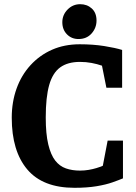

<svg xmlns="http://www.w3.org/2000/svg" viewBox="-20 -877 646 915"><path d="M335 18Q184 18 110 -69.5Q36 -157 36 -316Q36 -391 59 -455Q82 -519 125.5 -566.5Q169 -614 228 -640Q287 -666 360 -666Q424 -666 477 -657.5Q530 -649 562 -639V-459H487L466 -564Q443 -572 416.5 -577Q390 -582 361 -582Q303 -582 267 -556Q231 -530 214.5 -472Q198 -414 198 -317Q198 -239 210 -189Q222 -139 243 -112Q264 -85 294 -74.5Q324 -64 361 -64Q383 -64 403 -67.5Q423 -71 439.5 -76Q456 -81 470 -87L493 -207H566V-27Q547 -19 516 -8Q485 3 440 10.5Q395 18 335 18ZM354 -691Q321 -691 299 -713.5Q277 -736 277 -771Q277 -806 302 -831.5Q327 -857 362 -857Q395 -857 417.5 -836.5Q440 -816 440 -779Q440 -744 416.5 -717.5Q393 -691 354 -691Z"/></svg>

Font: Faustina Light
Style: Bold
Weight: 700
Version: Version 1.200